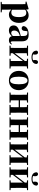

<svg xmlns="http://www.w3.org/2000/svg" viewBox="2233 -3111 1137 5643"><g transform="rotate(90 2801.5 -289.5)"><path d="M266 -459C299 -489 325 -494 355 -494C434 -494 482 -438 482 -275C482 -108 427 -54 349 -54C316 -54 291 -59 266 -79ZM255 -552 241 -562 27 -499V-475L101 -467C103 -419 104 -385 104 -320V7C104 68 103 144 102 223L35 230V259H342V230L265 221C264 143 263 67 263 7V-52C305 -3 355 17 410 17C542 17 653 -94 653 -276C653 -461 556 -563 434 -563C368 -563 309 -540 262 -488Z M1039 -97C1002 -64 979 -51 952 -51C905 -51 877 -79 877 -139C877 -212 914 -259 984 -288C996 -293 1016 -299 1039 -305ZM1271 -75C1252 -45 1241 -37 1226 -37C1207 -37 1195 -50 1195 -88V-357C1195 -502 1138 -563 996 -563C841 -563 754 -503 746 -409C754 -376 779 -358 815 -358C853 -358 887 -385 890 -453L897 -524C912 -527 925 -528 939 -528C1015 -528 1039 -497 1039 -393V-332C1004 -323 969 -314 941 -306C780 -259 728 -210 728 -119C728 -35 788 17 874 17C954 17 992 -14 1043 -70C1058 -16 1095 17 1161 17C1225 17 1263 -6 1288 -61Z M1664 -647C1781 -647 1860 -697 1860 -799C1849 -825 1832 -838 1805 -838C1775 -838 1743 -817 1743 -750C1743 -730 1746 -711 1749 -690C1721 -681 1691 -676 1664 -676C1637 -676 1606 -681 1578 -691C1581 -711 1585 -730 1585 -750C1585 -817 1554 -838 1524 -838C1496 -838 1479 -825 1468 -799C1468 -697 1547 -647 1664 -647ZM1994 -516V-546H1706V-516L1772 -508V-451L1544 -155V-508L1618 -516V-546H1322V-516L1387 -510C1388 -451 1389 -364 1389 -308V-238C1389 -182 1388 -95 1387 -37L1322 -31V0H1618V-31L1544 -38V-96L1772 -395V-38L1706 -31V0H1994V-31L1929 -37C1928 -95 1927 -182 1927 -238V-308C1927 -364 1928 -451 1929 -509Z M2346 17C2516 17 2630 -97 2630 -276C2630 -455 2504 -563 2346 -563C2189 -563 2063 -453 2063 -276C2063 -100 2175 17 2346 17ZM2346 -18C2274 -18 2234 -100 2234 -274C2234 -449 2274 -528 2346 -528C2418 -528 2457 -449 2457 -274C2457 -100 2418 -18 2346 -18Z M3358 -516V-546H3064V-516L3129 -509C3130 -454 3131 -371 3131 -308H2928C2928 -371 2929 -454 2930 -509L2995 -516V-546H2699V-516L2764 -510C2765 -451 2766 -364 2766 -308V-238C2766 -182 2765 -95 2764 -37L2699 -31V0H2995V-31L2930 -37C2929 -95 2928 -186 2928 -271H3131C3131 -186 3130 -95 3129 -37L3064 -31V0H3358V-31L3294 -37C3293 -95 3292 -182 3292 -238V-308C3292 -364 3293 -451 3294 -509Z M4087 -516V-546H3793V-516L3858 -509C3859 -454 3860 -371 3860 -308H3657C3657 -371 3658 -454 3659 -509L3724 -516V-546H3428V-516L3493 -510C3494 -451 3495 -364 3495 -308V-238C3495 -182 3494 -95 3493 -37L3428 -31V0H3724V-31L3659 -37C3658 -95 3657 -186 3657 -271H3860C3860 -186 3859 -95 3858 -37L3793 -31V0H4087V-31L4023 -37C4022 -95 4021 -182 4021 -238V-308C4021 -364 4022 -451 4023 -509Z M4829 -516V-546H4541V-516L4607 -508V-451L4379 -155V-508L4453 -516V-546H4157V-516L4222 -510C4223 -451 4224 -364 4224 -308V-238C4224 -182 4223 -95 4222 -37L4157 -31V0H4453V-31L4379 -38V-96L4607 -395V-38L4541 -31V0H4829V-31L4764 -37C4763 -95 4762 -182 4762 -238V-308C4762 -364 4763 -451 4764 -509Z M5239 -647C5356 -647 5435 -697 5435 -799C5424 -825 5407 -838 5380 -838C5350 -838 5318 -817 5318 -750C5318 -730 5321 -711 5324 -690C5296 -681 5266 -676 5239 -676C5212 -676 5181 -681 5153 -691C5156 -711 5160 -730 5160 -750C5160 -817 5129 -838 5099 -838C5071 -838 5054 -825 5043 -799C5043 -697 5122 -647 5239 -647ZM5569 -516V-546H5281V-516L5347 -508V-451L5119 -155V-508L5193 -516V-546H4897V-516L4962 -510C4963 -451 4964 -364 4964 -308V-238C4964 -182 4963 -95 4962 -37L4897 -31V0H5193V-31L5119 -38V-96L5347 -395V-38L5281 -31V0H5569V-31L5504 -37C5503 -95 5502 -182 5502 -238V-308C5502 -364 5503 -451 5504 -509Z"/></g></svg>

Font: Noto Serif CJK JP Black
Style: Regular
Weight: 900
Designer: Ryoko NISHIZUKA 西塚涼子 (kana & ideographs); Frank Grießhammer (Latin, Greek & Cyrillic); Wenlong ZHANG 张文龙 (bopomofo); San
Foundry: Adobe Systems Incorporated
Version: Version 1.001;PS 1.001;hotconv 16.6.54;makeotf.lib2.5.65590